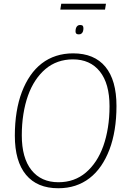

<svg xmlns="http://www.w3.org/2000/svg" viewBox="-20 -993 679 1022"><path d="M290 9Q178 9 118.5 -62.5Q59 -134 59 -271Q59 -338 68.5 -396.5Q78 -455 96.5 -503.5Q115 -552 141.5 -590.5Q168 -629 202.5 -655.5Q237 -682 279 -695.5Q321 -709 369 -709Q482 -709 541 -637.5Q600 -566 600 -429Q600 -362 590.5 -303.5Q581 -245 562.5 -196.5Q544 -148 517.5 -109.5Q491 -71 456.5 -44.5Q422 -18 380.5 -4.5Q339 9 290 9ZM291 -23Q334 -23 370.5 -36Q407 -49 437 -74.5Q467 -100 490.5 -135.5Q514 -171 530 -216Q546 -261 554.5 -314.5Q563 -368 563 -427Q563 -548 511.5 -612.5Q460 -677 368 -677Q326 -677 289 -664Q252 -651 222 -625.5Q192 -600 168.5 -564.5Q145 -529 129 -484Q113 -439 104.5 -385.5Q96 -332 96 -273Q96 -152 147.5 -87.5Q199 -23 291 -23ZM400 -810Q390 -810 386 -814Q382 -818 382 -826Q382 -836 384.5 -843.5Q387 -851 392.5 -855.5Q398 -860 406 -860Q417 -860 420.5 -855.5Q424 -851 424 -843Q424 -834 422 -827Q420 -820 414.5 -815Q409 -810 400 -810ZM301 -942 306 -973H544L539 -942Z"/></svg>

Font: Georama ExtraCondensed Thin ExtraLight
Style: Italic
Weight: 250
Italic angle: -9°
Version: Version 1.001